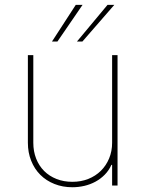

<svg xmlns="http://www.w3.org/2000/svg" viewBox="-20 -776 608 803"><path d="M96.6 -179V-545.5H119.3V-179Q119.3 -142.8 131.2 -112.6Q143.1 -82.4 164.6 -60.9Q186.1 -39.4 216.3 -27.5Q246.4 -15.6 282.7 -15.6Q318.9 -15.6 349.3 -27.7Q379.6 -39.8 401.8 -61.6Q424 -83.5 436.4 -113.5Q448.9 -143.5 448.9 -179V-545.5H471.6V0H448.9V-86.6H446Q435.4 -62.9 418 -45.3Q400.6 -27.7 378.9 -16Q357.2 -4.3 332.6 1.4Q307.9 7.1 282.7 7.1Q241.8 7.1 207.6 -6.6Q173.3 -20.2 148.6 -44.9Q123.9 -69.6 110.3 -103.9Q96.6 -138.1 96.6 -179ZM429.7 -755.7H458.1L324.6 -602.3H301.8ZM296.9 -755.7H325.3L220.2 -602.3H197.4Z"/></svg>

Font: Inter P Thin
Style: Regular
Weight: 100
Designer: Rasmus Andersson
Foundry: rsms
Version: Version 3.018;git-588b23468